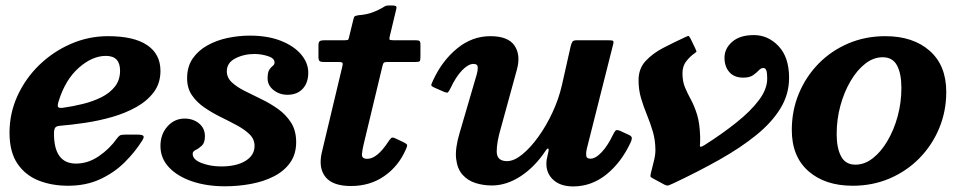

<svg xmlns="http://www.w3.org/2000/svg" viewBox="-20 -668 3544 706"><path d="M15 -180Q15 -251.5 44.2 -315.5Q73.5 -379.5 124.2 -428.8Q175 -478 240.2 -506.5Q305.5 -535 377 -535Q472.5 -535 521.2 -502Q570 -469 570 -407.5Q570 -362 545.8 -329.5Q521.5 -297 481.5 -274.5Q441.5 -252 392.8 -238Q344 -224 293.8 -216.5Q243.5 -209 200.5 -205.5Q187 -204.5 182.8 -198.2Q178.5 -192 178.5 -176.5Q178.5 -66.5 259.5 -66.5Q303.5 -66.5 343.2 -93.5Q383 -120.5 410.5 -159.5Q416 -167 421 -170Q426 -173 440 -173H485.5Q503.5 -173 507.2 -168.2Q511 -163.5 502.5 -150.5Q476.5 -109 438.2 -71Q400 -33 348.2 -9Q296.5 15 230 15Q170 15 121.2 -4.5Q72.5 -24 43.8 -66.8Q15 -109.5 15 -180ZM210 -271.5Q247 -276.5 284.5 -285.8Q322 -295 353 -310.5Q384 -326 402.8 -350Q421.5 -374 421.5 -408Q421.5 -462.5 369.5 -462.5Q319.5 -462.5 270 -419Q220.5 -375.5 196 -297Q191 -281.5 193 -275.8Q195 -270 210 -271.5Z M916 -131.5Q916 -156 898 -173.8Q880 -191.5 851.8 -206.8Q823.5 -222 792 -237.5Q760.5 -253 732.2 -272.2Q704 -291.5 686 -317.5Q668 -343.5 668 -380Q668 -423 688.5 -452.8Q709 -482.5 742.8 -501.2Q776.5 -520 817.2 -528.5Q858 -537 898.5 -537Q965 -537 1013.2 -517.8Q1061.5 -498.5 1087.5 -467.5Q1113.5 -436.5 1113.5 -401Q1113.5 -363.5 1093 -341.5Q1072.5 -319.5 1037 -319.5Q1007.5 -319.5 985.8 -336.8Q964 -354 964 -380Q964 -402 970.2 -411.5Q976.5 -421 983 -425.8Q989.5 -430.5 989.5 -438.5Q989.5 -454 964.8 -461.8Q940 -469.5 916 -469.5Q876.5 -469.5 845.2 -453.2Q814 -437 814 -406Q814 -382.5 832.5 -365.2Q851 -348 880 -333.5Q909 -319 941.5 -303.2Q974 -287.5 1003 -266.8Q1032 -246 1050.5 -216.8Q1069 -187.5 1069 -145.5Q1069 -101 1047 -70Q1025 -39 987.5 -19.8Q950 -0.5 903.2 8.2Q856.5 17 807 17Q740 17 686.2 -1.2Q632.5 -19.5 601.2 -52.8Q570 -86 570 -131Q570 -174.5 595.8 -203.2Q621.5 -232 659 -232Q690 -232 711.8 -214.2Q733.5 -196.5 733.5 -167Q733.5 -143 722.2 -132.5Q711 -122 699.8 -116.8Q688.5 -111.5 688.5 -102.5Q688.5 -81 721.2 -68.5Q754 -56 793 -56Q849.5 -56 882.8 -76.5Q916 -97 916 -131.5Z M1172.5 -520H1248Q1259.5 -520 1261 -523Q1262.5 -526 1264.5 -535.5L1279.5 -597Q1281.5 -606.5 1285 -608.5Q1288.5 -610.5 1298.5 -612Q1329.5 -614.5 1351.2 -623Q1373 -631.5 1384.5 -638.5Q1395.5 -645.5 1399.5 -646.8Q1403.5 -648 1419 -648Q1431 -648 1435.2 -645.8Q1439.5 -643.5 1437 -634L1413.5 -536Q1411 -526 1412.2 -523Q1413.5 -520 1426.5 -520H1507.5Q1518.5 -520 1522.2 -517.5Q1526 -515 1526 -503.5V-460.5Q1526 -446.5 1523.5 -443.2Q1521 -440 1507 -440H1404Q1393.5 -440 1391 -437Q1388.5 -434 1386.5 -426L1316.5 -134.5Q1312.5 -118 1311 -101Q1309.5 -84 1330.5 -84Q1366.5 -84 1407.5 -146.5Q1413 -155 1417.8 -159.8Q1422.5 -164.5 1432 -160L1465 -144.5Q1475.5 -139.5 1476.8 -135.2Q1478 -131 1472.5 -119Q1446 -57.5 1393.5 -20.8Q1341 16 1270.5 16Q1204 16 1177.2 -16.8Q1150.5 -49.5 1163 -106L1238.5 -422.5Q1241 -431.5 1239.8 -435.8Q1238.5 -440 1226 -440H1171Q1160 -440 1155.5 -443.2Q1151 -446.5 1151 -458.5V-501.5Q1151 -513.5 1156 -516.8Q1161 -520 1172.5 -520Z M1572.5 -372.5Q1605.5 -444.5 1660.8 -489.8Q1716 -535 1783 -535Q1848.5 -535 1872 -500.2Q1895.5 -465.5 1880.5 -411.5L1822.5 -200Q1806 -144.5 1806.5 -110Q1807 -75.5 1844.5 -75.5Q1870 -75.5 1900 -99.8Q1930 -124 1959.2 -164.5Q1988.5 -205 2011.5 -254.5Q2034.5 -304 2046 -354L2079 -500.5Q2081.5 -509.5 2085 -514.8Q2088.5 -520 2101 -520H2215.5Q2230 -520 2233.8 -518Q2237.5 -516 2234.5 -504.5L2137.5 -120Q2134.5 -108 2135.5 -96.2Q2136.5 -84.5 2151 -84.5Q2170 -84.5 2192.5 -108.5Q2215 -132.5 2234 -172.5Q2239.5 -183.5 2243.5 -187.8Q2247.5 -192 2260 -187L2287 -174.5Q2301 -169 2302.8 -163Q2304.5 -157 2299 -144.5Q2264.5 -70.5 2209.8 -26.5Q2155 17.5 2087.5 17.5Q2038 17.5 2011.2 -9.8Q1984.5 -37 1990 -80L1997 -112.5Q1998.5 -121.5 1995 -121.8Q1991.5 -122 1986.5 -114Q1946.5 -54 1894.5 -20Q1842.5 14 1788.5 14Q1757 14 1728.5 5Q1700 -4 1680.8 -25.5Q1661.5 -47 1657.2 -84.5Q1653 -122 1670 -179L1733 -394.5Q1737 -407.5 1736.8 -420.2Q1736.5 -433 1721 -433Q1702 -433 1679.2 -409.5Q1656.5 -386 1636.5 -343.5Q1630.5 -331.5 1627.2 -328.5Q1624 -325.5 1611 -331L1577 -346Q1564.5 -351.5 1565.8 -356.2Q1567 -361 1572.5 -372.5Z M2713 -382.5Q2679.5 -382.5 2661.8 -403Q2644 -423.5 2644 -455.5Q2644 -489.5 2672.2 -514.2Q2700.5 -539 2752 -539Q2804.5 -539 2843 -498.2Q2881.5 -457.5 2881.5 -381.5Q2881.5 -321.5 2849.8 -269.5Q2818 -217.5 2760.5 -171Q2703 -124.5 2625.8 -81Q2548.5 -37.5 2457.5 5.5Q2446 11 2439 13.5Q2432 16 2420.5 9.5L2379 -13Q2372 -16.5 2371.8 -19.8Q2371.5 -23 2373.5 -32Q2377.5 -50 2383.8 -73.5Q2390 -97 2390 -115Q2390 -151.5 2380.8 -183.2Q2371.5 -215 2359 -245.2Q2346.5 -275.5 2337.2 -306.8Q2328 -338 2328 -373Q2328 -415.5 2353.8 -443.5Q2379.5 -471.5 2419 -492Q2458.5 -512.5 2500 -531.5Q2509 -536 2511.5 -535.8Q2514 -535.5 2519 -526.5L2536.5 -490Q2540.5 -482 2541 -479.5Q2541.5 -477 2534 -472Q2518.5 -461.5 2504 -443.5Q2489.5 -425.5 2489.5 -399Q2489.5 -368.5 2498.8 -346.5Q2508 -324.5 2520.5 -301.8Q2533 -279 2543 -247.2Q2553 -215.5 2554.5 -165.5Q2554.5 -158 2554.5 -149.8Q2554.5 -141.5 2553.5 -134.5Q2553.5 -127.5 2557.5 -128.2Q2561.5 -129 2570.5 -134.5Q2636 -176 2688.2 -217.8Q2740.5 -259.5 2770.8 -300Q2801 -340.5 2801 -378Q2801 -403 2797.2 -410.5Q2793.5 -418 2787 -418Q2778 -418 2770 -409.2Q2762 -400.5 2749.2 -391.5Q2736.5 -382.5 2713 -382.5Z M2891.5 -190Q2891.5 -261.5 2917.5 -324Q2943.5 -386.5 2990 -434Q3036.5 -481.5 3099.2 -508.2Q3162 -535 3235.5 -535Q3337.5 -535 3398.5 -481.2Q3459.5 -427.5 3459.5 -330Q3459.5 -259 3433.5 -196.5Q3407.5 -134 3361 -86.5Q3314.5 -39 3251.8 -12Q3189 15 3115.5 15Q3013.5 15 2952.5 -38.8Q2891.5 -92.5 2891.5 -190ZM3056.5 -175Q3056.5 -123.5 3072.8 -93Q3089 -62.5 3125.5 -62.5Q3159 -62.5 3189.2 -86Q3219.5 -109.5 3243.2 -149.8Q3267 -190 3280.8 -240.5Q3294.5 -291 3294.5 -345Q3294.5 -397 3278.5 -427.2Q3262.5 -457.5 3225.5 -457.5Q3192 -457.5 3161.8 -434Q3131.5 -410.5 3107.8 -370.2Q3084 -330 3070.2 -279.5Q3056.5 -229 3056.5 -175Z"/></svg>

Font: Besley*
Style: Bold Italic
Weight: 700
Italic angle: -13°
Designer: Owen Earl
Foundry: indestructible type*
Version: Version 2.000; ttfautohint (v1.8.3)